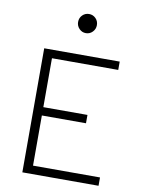

<svg xmlns="http://www.w3.org/2000/svg" viewBox="-99 -999 799 1067"><g transform="rotate(10 300.0 -465.5)"><path d="M103 0V-700H529V-653H155V-377H404V-330H155V-47H533V0ZM316 -823Q294 -823 278.5 -839Q263 -855 263 -877Q263 -900 278.5 -915.5Q294 -931 316 -931Q338 -931 353.5 -915.5Q369 -900 369 -877Q369 -855 353.5 -839Q338 -823 316 -823Z"/></g></svg>

Font: Red Hat Mono VF Light
Style: Regular
Weight: 300
Monospace: yes
Designer: Pentagram, MCKL
Foundry: Pentagram, MCKL
Version: Version 1.023